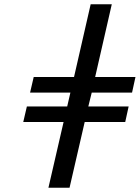

<svg xmlns="http://www.w3.org/2000/svg" viewBox="-20 -715 655 900"><path d="M89 -143 106 -216H295L310 -281H121L138 -354H327L405 -695H504L426 -354H615L599 -281H410L394 -216H583L567 -143H377L306 165H207L278 -143Z"/></svg>

Font: Coval
Style: Italic
Weight: 400
Foundry: Context Ltd
Version: Version 001.000